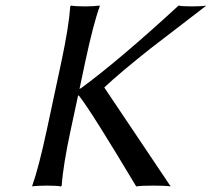

<svg xmlns="http://www.w3.org/2000/svg" viewBox="-20 -668 763 691"><path d="M200.7 -444.8Q228 -573.2 232.9 -645L235.8 -647.9Q252 -645 286.1 -645Q301.8 -645 314.9 -645.8Q328.1 -646.5 333.5 -647.5L338.9 -647.9V-645Q316.4 -584 286.6 -444.8L266.1 -347.7Q269 -349.1 274.9 -353Q413.1 -455.1 622.6 -647.9Q634.8 -645 670.9 -645Q706.1 -645 722.7 -647.9L522.5 -494.1Q414.1 -408.2 356 -354V-352.1L594.2 2.9Q575.7 0 533.2 0Q487.8 0 470.2 2.9Q308.1 -268.1 265.6 -321.8Q264.2 -323.2 261.2 -325.2L234.4 -200.2Q207 -72.8 202.1 0L199.2 2.9Q183.1 0 148.9 0Q133.3 0 120.1 0.7Q106.9 1.5 101.6 2L96.2 2.9V0Q119.1 -64 148.4 -200.2Z"/></svg>

Font: Linux Biolinum G
Style: Italic
Weight: 400
Italic angle: -12°
Designer: Philipp H. Poll
Foundry: Philipp H. Poll
Version: Version 0.5.1